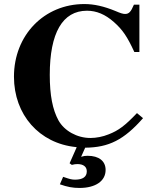

<svg xmlns="http://www.w3.org/2000/svg" viewBox="-20 -711 762 949"><path d="M657 -152C598 -90 566 -66 517 -47C488 -35 455 -29 427 -29C361 -29 298 -64 269 -116C240 -169 226 -240 226 -341C226 -548 289 -658 410 -658C457 -658 500 -640 543 -602C586 -564 609 -530 644 -454H669V-688H642C627 -652 617 -642 598 -642C588 -642 575 -646 552 -656C494 -680 445 -691 397 -691C198 -691 49 -537 49 -332C49 -144 174 -2 356 16L359 17L324 96L335 104C346 101 354 100 363 100C392 100 409 113 409 136C409 163 389 177 351 177C335 177 324 174 298 165L292 163L276 200C313 213 339 218 373 218C452 218 502 184 502 129C502 85 469 59 413 59C401 59 393 60 381 64L401 19C518 18 593 -20 687 -127Z"/></svg>

Font: XITS Math
Style: Bold
Weight: 700
Designer: MicroPress Inc., with final additions and corrections provided by Coen Hoffman, Elsevier (retired)
Version: Version 1.302